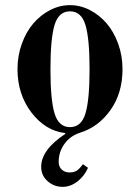

<svg xmlns="http://www.w3.org/2000/svg" viewBox="-20 -506 544 746"><path d="M48 -237C48 -172.3 66 -116.3 102 -69C138 -21.7 181.7 5 233 11L234 14C171.3 55.3 140 98 140 142C140 164.7 148.3 183.3 165 198C181.7 212.7 201 220 223 220C243.7 220 263 213 281 199C299 185 312.7 167.3 322 146L302 132C294 143.3 286.3 151.5 279 156.5C271.7 161.5 262 164 250 164C238 164 228 160.3 220 153C212 145.7 208 135.7 208 123C208 97 215.5 73.7 230.5 53C245.5 32.3 265.3 18 290 10C338 -4.7 377.7 -34 409 -78C440.3 -122 456 -175 456 -237C456 -272.3 450.3 -305.5 439 -336.5C427.7 -367.5 412.7 -393.8 394 -415.5C375.3 -437.2 353.7 -454.3 329 -467C304.3 -479.7 278.7 -486 252 -486C225.3 -486 199.7 -479.7 175 -467C150.3 -454.3 128.7 -437.2 110 -415.5C91.3 -393.8 76.3 -367.5 65 -336.5C53.7 -305.5 48 -272.3 48 -237ZM176 -237C176 -316.3 181.3 -373.7 192 -409C202.7 -444.3 222.7 -462 252 -462C281.3 -462 301.3 -444.3 312 -409C322.7 -373.7 328 -316.3 328 -237C328 -157.7 322.7 -100.3 312 -65C301.3 -29.7 281.3 -12 252 -12C222.7 -12 202.7 -29.7 192 -65C181.3 -100.3 176 -157.7 176 -237Z"/></svg>

Font: Km Standard TT
Style: Bold
Weight: 700
Designer: Alexey Kryukov <alexios@thessalonica.org.ru>
Version: Version 2.0.2